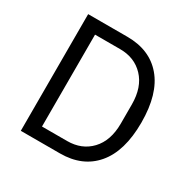

<svg xmlns="http://www.w3.org/2000/svg" viewBox="-157 -846 985 995"><g transform="rotate(30 335.5 -349.0)"><path d="M92.8 -698.2V0H327.1Q460.9 0 536.1 -87.9Q612.8 -177.2 612.8 -349.1Q612.8 -521.5 536.1 -610.8Q461.4 -698.2 327.1 -698.2ZM327.1 -74.2H176.8V-624H327.1Q413.6 -624 467.8 -566.9Q522.9 -508.8 522.9 -405.8V-292Q522.9 -189 467.8 -130.9Q414.1 -74.2 327.1 -74.2Z"/></g></svg>

Font: Plexus Sans
Style: Regular
Weight: 400
Version: Version 2.001;PS 002.001;hotconv 1.0.70;makeotf.lib2.5.58329